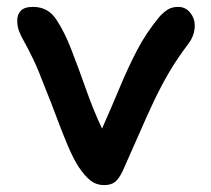

<svg xmlns="http://www.w3.org/2000/svg" viewBox="-20 -527 613 557"><path d="M282 10Q260 10 243.5 -2.5Q227 -15 208 -43Q193 -66 176.5 -105Q160 -144 143.5 -188.5Q127 -233 111 -272Q91 -325 76 -356Q61 -387 50.5 -405.5Q40 -424 35 -437.5Q30 -451 30 -468Q30 -485 40.5 -496Q51 -507 76 -507Q119 -507 143 -471Q167 -435 187 -383Q208 -329 229.5 -268Q251 -207 276 -154Q304 -217 327.5 -273.5Q351 -330 377.5 -381Q404 -432 443 -479Q456 -493 468 -500Q480 -507 497 -507Q518 -507 531.5 -490.5Q545 -474 545 -454Q545 -439 540.5 -426Q536 -413 528 -402Q493 -356 469 -314.5Q445 -273 425 -230.5Q405 -188 384 -139.5Q363 -91 336 -31Q325 -8 313.5 1Q302 10 282 10Z"/></svg>

Font: Shantell Sans Normal
Style: Regular
Weight: 500
Designer: Stephen Nixon, Anya Danilova, Shantell Martin
Foundry: Arrow Type
Version: Version 1.009;[a7da0bfa3]